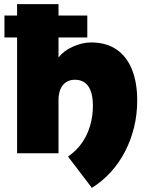

<svg xmlns="http://www.w3.org/2000/svg" viewBox="-20 -740 717 927"><path d="M423.5 167 308.5 16Q349 -12 375.5 -50Q402 -88 415.2 -133.5Q428.5 -179 428.5 -229Q428.5 -291.5 406.5 -323.2Q384.5 -355 341.5 -355Q317 -355 299.2 -343.2Q281.5 -331.5 272 -309.8Q262.5 -288 262.5 -258V0H62.5V-720H262.5V-462Q287.5 -495 332.5 -515Q377.5 -535 419.5 -535Q493.5 -535 543 -500.8Q592.5 -466.5 617.5 -403.5Q642.5 -340.5 642.5 -255Q642.5 -187 627 -124.2Q611.5 -61.5 582.8 -6.8Q554 48 513.8 92Q473.5 136 423.5 167ZM1.5 -559V-665H401.5V-559Z"/></svg>

Font: Geologica Roman Black
Style: Regular
Weight: 900
Designer: Sindre Bremnes, Frode Helland
Foundry: Monokrom Skriftforlag AS
Version: Version 1.010;gftools[0.9.28]